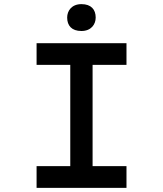

<svg xmlns="http://www.w3.org/2000/svg" viewBox="-20 -909 789 929"><path d="M374 -759C421 -759 443 -791 443 -824C443 -863 421 -889 374 -889C327 -889 305 -857 305 -824C305 -785 327 -759 374 -759ZM592 0V-105H428V-595H592V-700H157V-595H320V-105H157V0Z"/></svg>

Font: Lexend Peta
Style: Regular
Weight: 400
Designer: Bonnie Shaver-Troup, Thomas Jockin
Foundry: Lexend
Version: Version 1.007